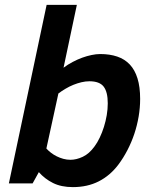

<svg xmlns="http://www.w3.org/2000/svg" viewBox="-20 -747 622 782"><path d="M112.8 0H16.1L169.9 -727.1H293L238.8 -471.2Q256.3 -484.4 275.9 -494.6Q295.4 -504.9 314.7 -512Q334 -519 352.8 -522.9Q371.6 -526.9 388.2 -526.9Q427.2 -526.9 457.5 -516.6Q487.8 -506.3 508.5 -484.4Q529.3 -462.4 540 -427.7Q550.8 -393.1 550.8 -344.2Q550.8 -308.6 544.7 -272.5Q538.6 -236.3 527.1 -201.9Q515.6 -167.5 499 -135.5Q482.4 -103.5 461.9 -76.2Q428.2 -31.7 382.1 -8.3Q335.9 15.1 276.9 15.1Q229.5 15.1 195.8 -1.7Q162.1 -18.6 138.2 -45.9ZM168.9 -142.1Q176.8 -133.3 187.5 -125Q198.2 -116.7 210.9 -110.4Q223.6 -104 237.8 -100.1Q252 -96.2 267.1 -96.2Q291 -96.2 317.1 -108.4Q343.3 -120.6 365.2 -150.9Q376.5 -166 386.2 -186.5Q396 -207 403.3 -230.2Q410.6 -253.4 414.8 -278.1Q418.9 -302.7 418.9 -326.2Q418.9 -372.6 402.1 -394.3Q385.3 -416 344.2 -416Q328.6 -416 312 -412.1Q295.4 -408.2 279.1 -401.6Q262.7 -395 247.1 -385.7Q231.4 -376.5 217.8 -366.2Z"/></svg>

Font: Clear Sans
Style: Bold Italic
Weight: 700
Italic angle: -12°
Foundry: Intel Corporation
Version: Version 1.00